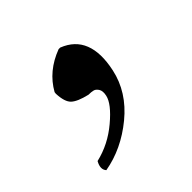

<svg xmlns="http://www.w3.org/2000/svg" viewBox="-79 -174 378 378"><g transform="rotate(-45 110.0 15.5)"><path d="M57.6 -43.9 58.1 -47.9Q79.1 -85.4 123.5 -102.1H127.9Q187 -79.1 169.4 2.9Q158.7 52.7 115.2 88.4Q71.8 124 21.5 132.8Q13.2 123.5 22 107.9Q59.6 99.1 90.3 73.2Q121.1 47.4 125 28.8Q127.4 17.6 123.5 11.5Q119.6 5.4 114.5 4.2Q109.4 2.9 101.6 2.9Q77.1 -2.9 67.9 -11.5Q58.6 -20 57.6 -43.9Z"/></g></svg>

Font: Linux Biolinum O
Style: Italic
Weight: 400
Italic angle: -12°
Designer: Philipp H. Poll
Foundry: Philipp H. Poll
Version: Version 1.1.3